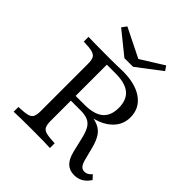

<svg xmlns="http://www.w3.org/2000/svg" viewBox="-211 -892 1035 1035"><g transform="rotate(45 307.0 -374.0)"><path d="M52.4 0V-36.3Q96 -37.9 117.3 -43.1Q138.7 -48.4 146 -62.9Q153.2 -77.4 153.2 -105.6V-465.3Q153.2 -494.4 146 -508.5Q138.7 -522.6 117.3 -528.2Q96 -533.9 52.4 -534.7V-571Q71 -570.2 104.4 -569.8Q137.9 -569.4 184.7 -569.4Q205.6 -569.4 225.8 -569.4Q246 -569.4 263.3 -569.8Q280.6 -570.2 294 -570.6Q307.3 -571 315.3 -571Q410.5 -571 464.9 -531.9Q519.4 -492.7 519.4 -424.2Q519.4 -377.4 491.5 -342.3Q463.7 -307.3 414.1 -287.9Q364.5 -268.5 296.8 -268.5H193.5V-296.8H295.2Q368.5 -296.8 403.6 -326.2Q438.7 -355.6 438.7 -415.3Q438.7 -475.8 403.6 -505.2Q368.5 -534.7 295.2 -534.7H228.2V-105.6Q228.2 -77.4 235.5 -62.9Q242.7 -48.4 264.1 -43.1Q285.5 -37.9 329 -36.3V0Q291.9 -2.4 190.3 -2.4Q92.7 -2.4 52.4 0ZM524.2 11.3Q488.7 11.3 466.5 -9.7Q444.4 -30.6 433.1 -75.8L411.3 -167.7Q402.4 -203.2 389.5 -223.4Q376.6 -243.5 355.6 -252Q334.7 -260.5 300 -260.5H197.6V-285.5H290.3Q358.9 -285.5 398 -274.6Q437.1 -263.7 457.7 -235.5Q478.2 -207.3 491.1 -154L506.5 -93.5Q513.7 -64.5 524.2 -52.4Q534.7 -40.3 551.6 -41.1Q562.9 -41.1 572.2 -46.4Q581.5 -51.6 592.7 -63.7L613.7 -40.3Q596 -13.7 574.2 -1.2Q552.4 11.3 524.2 11.3ZM457.3 -758.1 475 -732.3 336.3 -626.6H270.2L140.3 -731.5L160.5 -758.9L350.8 -664.5L309.7 -666.1Z"/></g></svg>

Font: Playfair 9pt Light
Style: Regular
Weight: 300
Designer: Claus Eggers Sørensen
Foundry: Claus Eggers Sørensen
Version: Version 2.001;gftools[0.9.30]